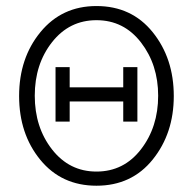

<svg xmlns="http://www.w3.org/2000/svg" viewBox="-20 -586 626 623"><path d="M160.2 -368.2H206.1V-302.7H379.9V-368.2H425.8V-191.4H379.9V-256.8H206.1V-191.4H160.2ZM293 -566.4Q407.2 -566.4 475.6 -481.4Q543.9 -396.5 543.9 -274.4Q543.9 -153.3 475.6 -68.4Q407.2 16.6 293 16.6Q179.7 16.6 110.8 -67.4Q42 -151.4 42 -274.4Q42 -397.5 111.3 -481.9Q180.7 -566.4 293 -566.4ZM293 -29.3Q381.8 -29.3 437.5 -101.6Q493.2 -173.8 493.2 -275.4Q493.2 -376 437.5 -448.2Q381.8 -520.5 293 -520.5Q205.1 -520.5 148.9 -449.2Q92.8 -377.9 92.8 -275.4Q92.8 -172.9 148.9 -101.1Q205.1 -29.3 293 -29.3Z"/></svg>

Font: Thabit
Style: Regular
Weight: 500
Designer: Regenerated by Nadim Shaikli
Foundry: MAK Alagha
Version: 0.01